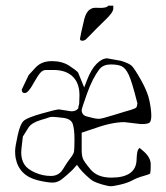

<svg xmlns="http://www.w3.org/2000/svg" viewBox="-20 -639 585 676"><path d="M283.2 -501Q277.3 -495.6 269.5 -495.6Q261.7 -495.6 261.7 -502.4Q263.7 -517.1 273.4 -557.1Q279.3 -588.9 291 -601.1Q301.8 -611.3 314 -611.6Q326.2 -611.8 332 -611.3Q337.9 -610.8 339.8 -611.3Q341.8 -611.8 345.7 -612.1Q349.6 -612.3 351.6 -613Q353.5 -613.8 356.4 -615Q359.4 -616.2 361.3 -619.1H378.9V-608.9Q378.9 -595.7 352.1 -570.1Q325.2 -544.4 283.2 -501ZM56.6 -323.7 81.1 -375Q85.9 -380.9 106.4 -402.3Q127 -423.8 162.6 -423.8Q198.2 -423.8 222.7 -408.2Q247.1 -392.6 254.9 -383.8L276.4 -331.1L286.1 -356.4Q301.3 -396 320.8 -415Q339.8 -433.6 357.4 -433.6L406.2 -424.8Q434.6 -416 443.8 -407.2Q453.1 -398.4 476.6 -356.9Q500 -315.4 506.3 -283.7Q512.7 -252 512.7 -232.4Q512.7 -212.9 506.8 -207.5Q501 -202.1 476.6 -202.1L418 -209H417Q372.1 -209 302.7 -183.6L267.6 -171.9V-109.4Q267.6 -92.8 271.5 -81.5Q275.4 -70.3 298.8 -42.5Q322.3 -14.6 368.2 -13.7H374Q415 -13.7 437.5 -29.3Q460 -44.9 460.9 -76.7Q461.9 -108.4 467.8 -114.3L471.7 -118.2L485.4 -106.4Q510.7 -84.5 510.7 -60.1Q510.7 -36.1 508.8 -28.3Q503.9 -24.4 483.9 -19Q463.9 -13.7 446.8 -4.4Q429.7 4.9 404.8 10.7Q379.9 16.6 370.1 16.6Q360.4 16.6 338.9 10.3Q317.4 3.9 308.1 -1.5Q298.8 -6.8 282.2 -22.5Q266.6 -37.1 258.8 -47.9L251 -58.6L235.4 -41Q213.9 -20.5 198.2 -8.3Q182.6 3.9 165 3.9Q147.5 3.9 114.3 -3.9Q47.4 -20 35.2 -82Q33.2 -91.8 33.2 -106.9Q33.2 -122.1 42.5 -163.6Q51.8 -205.1 65.4 -215.3Q79.1 -225.6 127 -239.3Q174.8 -252.9 187.5 -253.9L230.5 -247.1Q245.1 -247.1 252 -253.9L255.9 -257.8V-262.7L258.8 -273.4L259.8 -303.7Q259.8 -346.7 235.8 -369.6Q211.9 -392.6 168.9 -392.6H141.6Q130.9 -392.6 122.1 -382.8Q113.3 -373 99.1 -347.7Q80.1 -312.5 68.4 -311.5Q67.4 -311.5 66.4 -311.5Q56.6 -311.5 56.6 -323.7ZM462.9 -278.3Q444.3 -352.5 433.1 -376Q421.9 -399.4 408.2 -405.8Q394.5 -412.1 369.6 -412.1Q344.7 -412.1 331.1 -396.5L330.1 -395.5Q305.7 -363.3 286.6 -310.1Q267.6 -256.8 267.6 -251Q267.6 -245.1 269.5 -241.2Q271.5 -237.3 273.4 -235.4Q275.4 -233.4 279.3 -231.4Q283.2 -229.5 285.2 -229Q287.1 -228.5 291.5 -227.5Q295.9 -226.6 307.1 -223.6Q318.4 -220.7 328.1 -220.7Q337.9 -220.7 375 -232.4Q412.1 -244.1 423.3 -247.1Q434.6 -250 440.4 -252L456.1 -257.8Q460 -259.8 461.9 -264.6L463.9 -276.4ZM55.7 -117.2Q54.7 -109.4 54.7 -102.1Q54.7 -76.7 66.4 -59.1Q77.1 -43 104 -31.2Q130.9 -19.5 159.2 -19.5Q187.5 -19.5 202.1 -43.9Q216.8 -68.4 228 -82.5Q239.3 -96.7 240.7 -106Q242.2 -115.2 242.2 -149.4Q242.2 -183.6 236.3 -202.1Q230.5 -220.7 202.1 -224.1Q173.8 -227.5 165 -227.5Q156.2 -227.5 150.9 -225.1Q145.5 -222.7 123 -216.3Q90.8 -206.5 80.1 -189.5L60.5 -158.2Z"/></svg>

Font: Drukaatie burti
Style: Thin
Weight: 100
Version: Version 0.14